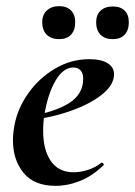

<svg xmlns="http://www.w3.org/2000/svg" viewBox="-20 -591 438 623"><path d="M22 -136Q22 -158 27 -185Q37 -239 71.5 -288Q106 -337 158 -368Q210 -399 270 -399Q308 -399 329 -386Q350 -373 350 -350Q350 -315 310 -283.5Q270 -252 206 -230Q142 -208 73 -201L75 -214Q157 -227 203.5 -256Q250 -285 250 -336Q250 -353 241.5 -362.5Q233 -372 218 -372Q185 -372 160 -329Q135 -286 124 -218Q120 -194 120 -166Q120 -105 145 -68.5Q170 -32 219 -32Q240 -32 264.5 -39.5Q289 -47 309 -63H310Q313 -63 315.5 -60Q318 -57 316 -55Q280 -20 240 -4Q200 12 160 12Q91 12 56.5 -30Q22 -72 22 -136ZM117 -519Q117 -543 132 -557Q147 -571 172 -571Q197 -571 210.5 -557Q224 -543 224 -519Q224 -493 210.5 -478.5Q197 -464 172 -464Q146 -464 131.5 -478.5Q117 -493 117 -519ZM292 -519Q292 -543 306.5 -556.5Q321 -570 346 -570Q371 -570 384.5 -556.5Q398 -543 398 -519Q398 -493 384.5 -478.5Q371 -464 346 -464Q320 -464 306 -478.5Q292 -493 292 -519Z"/></svg>

Font: Cormorant Garamond
Style: Bold Italic
Weight: 700
Italic angle: -10°
Designer: Christian Thalmann (Catharsis Fonts)
Foundry: Catharsis Fonts
Version: Version 4.000